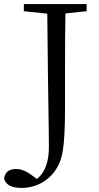

<svg xmlns="http://www.w3.org/2000/svg" viewBox="-62 -749 484 942"><path d="M43 173Q-30 173 -42 127Q-35 80 17 80Q53 80 93 110L119 129Q178 83 178 -29Q178 -49 177 -120Q173 -358 170 -682L55 -694V-729H363V-694L259 -683Q257 -588 257 -391V-218Q257 -75 246 -8Q232 78 173 127Q117 173 43 173Z"/></svg>

Font: GenRyuMin TW R
Style: Regular
Weight: 400
Version: Version 1.501;PS 1;hotconv 16.6.51;makeotf.lib2.5.65220